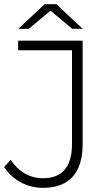

<svg xmlns="http://www.w3.org/2000/svg" viewBox="-21 -895 532 920"><path d="M185 5Q128 5 78.5 -21.5Q29 -48 -1 -95L30 -129Q59 -86 98.5 -63.5Q138 -41 185 -41Q324 -41 324 -206V-654H66V-700H375V-206Q375 -101 327 -48Q279 5 185 5ZM67 -757 193 -875H249L375 -757H325L221 -844L117 -757Z"/></svg>

Font: Montserrat Z Light
Style: Regular
Weight: 300
Designer: Julieta Ulanovsky
Foundry: Julieta Ulanovsky
Version: Version 8.000